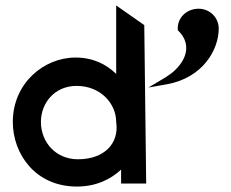

<svg xmlns="http://www.w3.org/2000/svg" viewBox="-20 -673 847 704"><path d="M708 -641C665 -641 628 -608 632 -562C678 -519 671 -463 622 -416C611 -405 597 -396 583 -387L524 -352L592 -364C725 -388 782 -492 782 -568C782 -609 749 -641 708 -641ZM424 -51V0H516L509 -581L406 -653V-402C371 -436 323 -462 257 -462C140 -462 27 -367 27 -226C27 -109 109 11 262 11C332 11 385 -15 424 -51ZM406 -226C418 -146 361 -89 266 -89C184 -89 130 -152 130 -226C130 -293 178 -358 261 -358C350 -358 406 -292 406 -226Z"/></svg>

Font: Charger
Style: ExBd
Weight: 400
Designer: Jasper
Foundry: Cannot Into Space Fonts
Version: Version 0.99